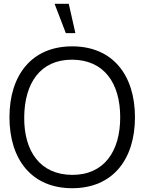

<svg xmlns="http://www.w3.org/2000/svg" viewBox="-20 -980 764 1015"><path d="M343.5 -960H268.5L328 -805H378.5ZM361.5 15C577 15 693.5 -138.5 693.5 -360C693.5 -581.5 577 -735 361.5 -735C146.5 -735 30 -581.5 30 -360C30 -138.5 146.5 15 361.5 15ZM361.5 -55.5C192.5 -56.5 106.5 -180 108 -360C109.5 -540 192.5 -665 361.5 -664.5C530.5 -663.5 615.5 -540 615.5 -360C615.5 -180 530.5 -55 361.5 -55.5Z"/></svg>

Font: Hauora
Style: Regular
Weight: 400
Designer: Mikhail Sharanda
Foundry: WCYS & Co.
Version: Version 1.010